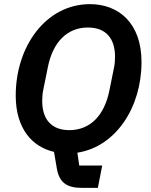

<svg xmlns="http://www.w3.org/2000/svg" viewBox="-20 -730 731 928"><path d="M474 70H363L354 8C540 -21 664 -211 664 -430C664 -622 550 -710 415 -710C202 -710 56 -506 56 -268C56 -108 136 -20 241 4L255 86C267 153 304 178 375 178H453ZM315 -101C230 -101 184 -152 184 -242C184 -258 185 -278 190 -300L211 -404C235 -526 304 -597 405 -597C490 -597 536 -546 536 -456C536 -440 535 -420 530 -398L509 -294C485 -172 416 -101 315 -101Z"/></svg>

Font: Braiins Sans SemiBold
Style: Italic
Weight: 600
Italic angle: -11.31°
Designer: Mike Abbink, Paul van der Laan, Pieter van Rosmalen, Jiri Chlebus, Lubos Buracinsky
Foundry: Bold Monday, Sudetype
Version: Version 1.000;hotconv 1.0.109;makeotfexe 2.5.65596